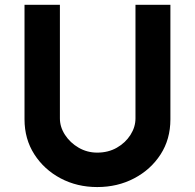

<svg xmlns="http://www.w3.org/2000/svg" viewBox="-20 -756 796 784"><path d="M224.6 -272.5Q224.6 -237.3 245.6 -205.1Q266.6 -172.9 301.3 -152.8Q335.9 -132.8 377 -132.8Q421.9 -132.8 457 -152.8Q492.2 -172.9 512.7 -205.1Q533.2 -237.3 533.2 -272.5V-736.3H675.8V-268.6Q675.8 -187.5 635.7 -125.5Q595.7 -63.5 527.8 -27.8Q460 7.8 377 7.8Q294.9 7.8 227.5 -27.8Q160.2 -63.5 120.1 -126Q80.1 -188.5 80.1 -268.6V-736.3H224.6Z"/></svg>

Font: Josefin Sans CFJ
Style: Bold
Weight: 700
Designer: Santiago Orozco
Foundry: Typemade
Version: Version 2.001